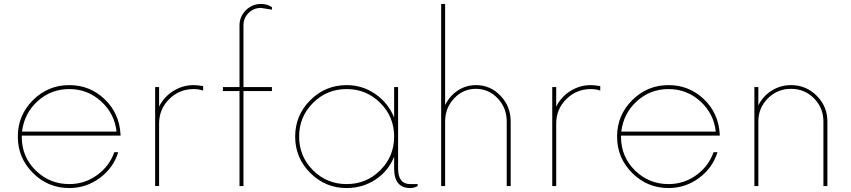

<svg xmlns="http://www.w3.org/2000/svg" viewBox="-20 -940 4300 970"><path d="M588.8 -255H90V-245Q91.2 -146.2 161.2 -78.1Q231.2 -10 330 -10Q407.5 -10 470 -55Q532.5 -100 557.5 -171.2H577.5Q552.5 -91.2 483.8 -40.6Q415 10 330 10Q222.5 10 146.2 -66.2Q70 -142.5 70 -250Q70 -357.5 146.2 -433.8Q222.5 -510 330 -510Q433.8 -510 508.1 -439.4Q582.5 -368.8 588.8 -262.5ZM91.2 -275H568.8Q558.8 -366.2 490.6 -428.1Q422.5 -490 330 -490Q237.5 -490 170 -428.8Q102.5 -367.5 91.2 -275Z M958.8 -510Q976.2 -510 1006.2 -505V-482.5Q983.8 -490 958.8 -490Q886.2 -490 835 -439.4Q783.8 -388.8 783.8 -316.2V0H763.8V-500H783.8V-401.2Q807.5 -450 855 -480Q902.5 -510 958.8 -510Z M1298.8 -900Q1261.2 -900 1235.6 -874.4Q1210 -848.8 1210 -811.2V-500H1353.8V-480H1210V0H1190V-480H1106.2V-500H1190V-811.2Q1190 -856.2 1221.9 -888.1Q1253.8 -920 1298.8 -920Q1330 -920 1353.8 -903.8V-891.2Z M2052.5 -10H2090V0Q2072.5 10 2052.5 10Q1971.2 10 1971.2 -88.8V-148.8Q1942.5 -76.2 1877.5 -33.1Q1812.5 10 1731.2 10Q1623.8 10 1547.5 -66.2Q1471.2 -142.5 1471.2 -250Q1471.2 -357.5 1547.5 -433.8Q1623.8 -510 1731.2 -510Q1811.2 -510 1876.2 -465Q1941.2 -420 1971.2 -346.2V-500H1991.2V-88.8Q1991.2 -10 2052.5 -10ZM1561.2 -80Q1631.2 -10 1731.2 -10Q1831.2 -10 1901.2 -80Q1971.2 -150 1971.2 -250Q1971.2 -350 1901.2 -420Q1831.2 -490 1731.2 -490Q1631.2 -490 1561.2 -420Q1491.2 -350 1491.2 -250Q1491.2 -150 1561.2 -80Z M2385 -510Q2457.5 -510 2508.8 -456.2Q2560 -402.5 2560 -326.2V0H2540V-326.2Q2540 -395 2494.4 -443.1Q2448.8 -491.2 2383.8 -491.2Q2320 -491.2 2274.4 -443.1Q2228.8 -395 2228.8 -326.2V0H2208.8V-920H2228.8V-408.8Q2251.2 -455 2292.5 -482.5Q2333.8 -510 2385 -510Z M2965 -510Q2982.5 -510 3012.5 -505V-482.5Q2990 -490 2965 -490Q2892.5 -490 2841.2 -439.4Q2790 -388.8 2790 -316.2V0H2770V-500H2790V-401.2Q2813.8 -450 2861.2 -480Q2908.8 -510 2965 -510Z M3616.2 -255H3117.5V-245Q3118.8 -146.2 3188.8 -78.1Q3258.8 -10 3357.5 -10Q3435 -10 3497.5 -55Q3560 -100 3585 -171.2H3605Q3580 -91.2 3511.2 -40.6Q3442.5 10 3357.5 10Q3250 10 3173.8 -66.2Q3097.5 -142.5 3097.5 -250Q3097.5 -357.5 3173.8 -433.8Q3250 -510 3357.5 -510Q3461.2 -510 3535.6 -439.4Q3610 -368.8 3616.2 -262.5ZM3118.8 -275H3596.2Q3586.2 -366.2 3518.1 -428.1Q3450 -490 3357.5 -490Q3265 -490 3197.5 -428.8Q3130 -367.5 3118.8 -275Z M3976.2 -510Q4052.5 -510 4106.2 -456.2Q4160 -402.5 4160 -326.2V0H4140V-326.2Q4140 -395 4092.5 -443.1Q4045 -491.2 3976.2 -491.2Q3907.5 -491.2 3859.4 -443.1Q3811.2 -395 3811.2 -326.2V0H3791.2V-500H3811.2V-407.5Q3833.8 -453.8 3878.1 -481.9Q3922.5 -510 3976.2 -510Z"/></svg>

Font: Now Thin
Style: Regular
Weight: 250
Designer: Alfredo Marco Pradil
Foundry: Alfredo Marco Pradil
Version: Version 1.002;PS 001.002;hotconv 1.0.88;makeotf.lib2.5.64775